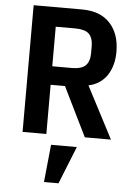

<svg xmlns="http://www.w3.org/2000/svg" viewBox="-62 -744 725 1054"><g transform="rotate(5 300.0 -217.0)"><path d="M221 264C221 264 301 264 301 264C301 264 384 57 384 57C384 57 242 57 242 57C242 57 221 264 221 264ZM211 -271C211 -271 290 -271 290 -271C290 -271 423 0 423 0C423 0 567 0 567 0C567 0 418 -286 418 -286C418 -286 418 -286 418 -286C462 -295 496 -318 520 -353C543 -388 555 -431 555 -482C555 -482 555 -482 555 -482C555 -549 537 -601 501 -640C465 -679 413 -698 345 -698C345 -698 80 -698 80 -698C80 -698 80 0 80 0C80 0 211 0 211 0C211 0 211 -271 211 -271ZM211 -373C211 -373 211 -591 211 -591C211 -591 318 -591 318 -591C318 -591 318 -591 318 -591C353 -591 379 -584 394 -570C409 -555 417 -532 417 -501C417 -501 417 -463 417 -463C417 -463 417 -463 417 -463C417 -432 409 -409 394 -395C379 -380 353 -373 318 -373C318 -373 211 -373 211 -373Z"/></g></svg>

Font: IBM Plex Mono Mod
Style: SemiBold
Weight: 500
Designer: Mike Abbink, Paul van der Laan, Pieter van Rosmalen
Foundry: Bold Monday
Version: ""